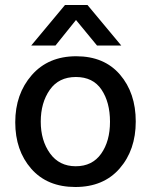

<svg xmlns="http://www.w3.org/2000/svg" viewBox="-20 -739 604 768"><path d="M202 -557H105L240 -719H330L465 -557H368L284 -659ZM283.5 -431Q215 -431 179 -379.5Q143 -328 143 -252.5Q143 -177 180 -125.5Q217 -74 283 -74Q349 -74 384.5 -124Q420 -174 420 -252Q420 -330 386 -380.5Q352 -431 283.5 -431ZM460 -440.5Q523 -367 523 -253Q523 -139 458.5 -65Q394 9 281.5 9Q169 9 105 -64Q41 -137 41 -250Q41 -363 107 -438.5Q173 -514 285 -514Q397 -514 460 -440.5Z"/></svg>

Font: Hind Jalandhar Medium
Style: Regular
Weight: 500
Designer: Namrata Goyal
Foundry: Indian Type Foundry
Version: Version 0.702;PS 1.0;hotconv 1.0.81;makeotf.lib2.5.63406